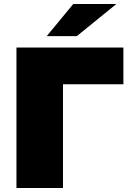

<svg xmlns="http://www.w3.org/2000/svg" viewBox="-20 -937 651 957"><path d="M595 -517H294V0H62V-700H595ZM345 -917H560L363 -757H213Z"/></svg>

Font: Montserrat Alternates Black
Style: Regular
Weight: 900
Designer: Julieta Ulanovsky
Foundry: Julieta Ulanovsky
Version: Version 7.200